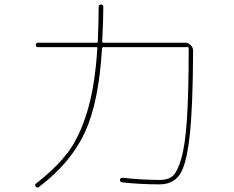

<svg xmlns="http://www.w3.org/2000/svg" viewBox="-20 -820 1040 854"><path d="M140.6 -3.9Q228.5 -72.3 280.8 -140.6Q333 -209 367.7 -322.8Q402.3 -436.5 413.1 -606.4Q413.1 -610.4 409.2 -610.4H149.4Q139.6 -610.4 139.2 -620.1Q138.7 -629.9 149.4 -629.9H410.2Q415 -629.9 415 -634.8Q418.9 -730.5 418.9 -790Q418.9 -799.8 429.2 -799.8Q439.5 -799.8 439.5 -789.1Q439.5 -731.4 434.6 -634.8Q434.6 -629.9 440.4 -629.9H803.7Q817.4 -629.9 828.1 -619.6Q838.9 -609.4 838.9 -594.7Q837.9 -337.9 823.2 -211.4Q808.6 -85 778.8 -42.5Q749 0 689.5 0Q603.5 0 523.4 -8.8Q512.7 -10.7 513.7 -19.5Q515.6 -30.3 525.4 -29.3Q603.5 -20.5 689.5 -19.5Q727.5 -19.5 748 -37.1Q768.6 -54.7 786.1 -113.8Q803.7 -172.9 811.5 -290.5Q819.3 -408.2 819.3 -605.5Q819.3 -610.4 814.5 -610.4H439.5Q434.6 -610.4 433.6 -603.5Q419.9 -366.2 357.4 -231Q294.9 -95.7 153.3 11.7Q145.5 17.6 139.2 9.8Q132.8 2 140.6 -3.9Z"/></svg>

Font: Rounded Mgen+ 1mn thin
Style: Regular
Weight: 100
Designer: [Source Han Sans]
Ryoko NISHIZUKA  (kana & ideographs); Paul D. Hunt (Latin, Greek & Cyrillic); Wenlong ZHANG  (bopomofo
Version: Version 1.059.20150602